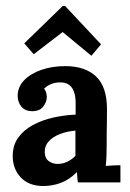

<svg xmlns="http://www.w3.org/2000/svg" viewBox="-20 -608 433 640"><path d="M239.5 0Q238 -10.6 237.6 -17.8Q237.3 -24.9 236.5 -34.5Q210.9 -8.8 182.4 1.7Q154 12.1 124.7 12.1Q76.3 12.1 49.3 -16.5Q22.4 -45.1 22.4 -88Q22.4 -123.9 40.7 -149.2Q59 -174.6 89.5 -191.1Q119.9 -207.6 157.1 -216Q194.4 -224.4 232.1 -225.9V-265.1Q232.1 -284.6 227.2 -300.3Q222.2 -316.1 210.5 -325.1Q198.8 -334.1 177.9 -333.3Q163.2 -333 149.8 -327.5Q136.4 -322 126.9 -312.4Q132.7 -305.5 134.4 -297.6Q136 -289.7 136 -283.8Q136 -268.8 124.1 -252.8Q112.2 -236.9 85.4 -237.3Q63.1 -238 51 -253Q38.9 -268.1 38.9 -288.2Q38.9 -317.9 60.3 -340.3Q81.8 -362.7 117.7 -375.1Q153.6 -387.6 197.7 -387.6Q263.3 -387.6 300 -353.3Q336.6 -319 336.6 -244.2Q336.6 -218.6 336.3 -200.6Q335.9 -182.6 335.7 -164.6Q335.5 -146.7 335.5 -121Q335.5 -110.4 335 -91.1Q334.4 -71.9 332.6 -55Q345.1 -56.1 359.4 -56.7Q373.7 -57.2 381.4 -57.2V0ZM231.4 -172.7Q203.2 -170.2 179.9 -161.2Q156.6 -152.2 142.6 -137.1Q128.7 -122.1 129.1 -100.5Q129.8 -79.9 142.8 -70.8Q155.8 -61.6 172 -61.6Q188.9 -61.6 204.3 -68.9Q219.7 -76.3 231.4 -88.7Q231.4 -96.1 231.4 -103.4Q231.4 -110.7 231.4 -118.1Q231.4 -131.6 231.4 -145.4Q231.4 -159.1 231.4 -172.7ZM284.6 -422.1 189.2 -500.9H188.5L92.4 -427.2L60.9 -463.5L189.2 -588.2H196.9L316.8 -460.2Z"/></svg>

Font: Parastoo
Style: Regular
Weight: 400
Foundry: Saber Rastikerdar (saber.rastikerdar@gmail.com)
Version: Version 3.000